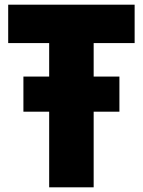

<svg xmlns="http://www.w3.org/2000/svg" viewBox="-20 -800 610 820"><path d="M380 0H190V-323H80V-473H190V-616H15V-780H555V-616H380V-473H490V-323H380Z"/></svg>

Font: Tanohe Sans ExtraBold
Style: Regular
Weight: 800
Designer: Village Type and Design LLC & Cristiano Sobral
Foundry: Cooper Hewitt Smithsonian Design Museum
Version: Version 1.00;September 29, 2021;FontCreator 13.0.0.2655 64-b